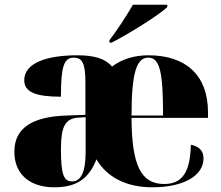

<svg xmlns="http://www.w3.org/2000/svg" viewBox="-20 -786 940 816"><path d="M445 -615V-605H455C525 -641 655 -721 691 -756V-766H545C519 -721 475 -653 445 -615ZM210 10C297 10 355 -19 390 -109C434 -33 517 10 627 10C762 10 845 -40 845 -113C845 -147 824 -164 791 -171C789 -54 754 -4 678 -4C579 -4 540 -83 539 -285H864V-309C864 -468 768 -551 611 -551C549 -551 497 -534 456 -503C428 -537 381 -551 308 -551C185 -551 83 -521 83 -445C83 -394 133 -375 239 -375C239 -501 251 -541 293 -541C331 -541 343 -515 343 -434V-298L262 -295C114 -290 41 -240 41 -141C41 -43 110 10 210 10ZM673 -295H539C539 -482 562 -541 610 -541C659 -541 673 -482 673 -295ZM286 -15C250 -15 239 -47 239 -152C239 -246 256 -282 312 -286L344 -288V-141C344 -52 323 -15 286 -15Z"/></svg>

Font: Noto Serif Display Black
Style: Regular
Weight: 900
Designer: Monotype Design Team
Foundry: Monotype Imaging Inc.
Version: Version 2.009